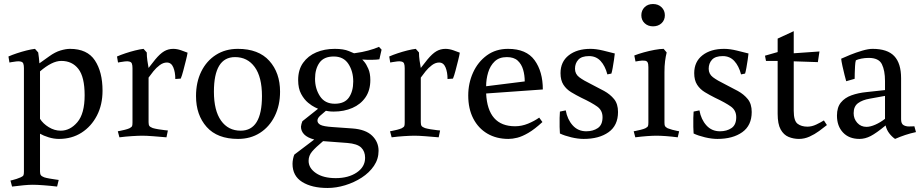

<svg xmlns="http://www.w3.org/2000/svg" viewBox="-20 -675 4594 955"><path d="M176 -360 225 -395Q254 -416 281 -424Q308 -432 328 -432Q414 -432 452 -374.5Q490 -317 490 -224Q490 -154 462 -100Q434 -46 385.5 -15Q337 16 273 16Q248 16 222 8Q196 0 179 -10V178Q179 190 183 196Q187 202 200 207Q209 210 226 213Q243 216 257.5 218Q272 220 272 220L264 253Q231 249 197 246.5Q163 244 143 244Q124 244 97.5 246.5Q71 249 40 253L32 223Q32 223 41 221Q50 219 62 215Q74 211 83 207Q94 202 96.5 197Q99 192 99 179V-336Q99 -350 96 -358.5Q93 -367 82 -369Q75 -371 61.5 -369.5Q48 -368 37.5 -366Q27 -364 27 -364L22 -394Q40 -402 64 -410Q88 -418 112 -424Q136 -430 154 -432L170 -414Q172 -401 173.5 -387.5Q175 -374 176 -360ZM179 -320V-84Q194 -60 222.5 -42.5Q251 -25 282 -25Q329 -25 365 -67.5Q401 -110 401 -201Q401 -292 370 -332Q339 -372 285 -372Q261 -372 234.5 -358.5Q208 -345 179 -320Z M694 -432 710 -414Q710 -395 713 -373.5Q716 -352 719 -337L752 -379Q776 -408 796.5 -420Q817 -432 842 -432Q860 -432 880.5 -425Q901 -418 913 -413Q911 -399 904.5 -373.5Q898 -348 891.5 -323Q885 -298 879 -284L852 -282Q852 -316 842 -340Q832 -364 810 -364Q792 -364 774.5 -351Q757 -338 743 -320.5Q729 -303 719 -289V-67Q719 -54 723 -48.5Q727 -43 740 -38Q750 -35 767.5 -32Q785 -29 800 -27.5Q815 -26 815 -26L808 8Q774 5 741 2.5Q708 0 688 0Q669 0 637 2Q605 4 574 8L566 -22Q566 -22 576.5 -24Q587 -26 601 -29.5Q615 -33 624 -37Q635 -43 637 -48Q639 -53 639 -66V-336Q639 -350 636 -358.5Q633 -367 622 -369Q615 -371 601.5 -369.5Q588 -368 577.5 -366Q567 -364 567 -364L562 -394Q580 -402 604 -410Q628 -418 652 -424Q676 -430 694 -432Z M955 -197Q955 -266 981 -319Q1007 -372 1054 -402Q1101 -432 1163 -432Q1266 -432 1319.5 -372.5Q1373 -313 1373 -219Q1373 -151 1346.5 -97.5Q1320 -44 1273 -14Q1226 16 1164 16Q1061 16 1008 -43.5Q955 -103 955 -197ZM1044 -219Q1044 -125 1079.5 -75Q1115 -25 1177 -25Q1283 -25 1283 -197Q1283 -292 1247 -341.5Q1211 -391 1149 -391Q1044 -391 1044 -219Z M1484 -72 1562 -134Q1562 -134 1547 -141Q1532 -148 1512.5 -164Q1493 -180 1478 -207.5Q1463 -235 1463 -277Q1463 -328 1487.5 -362.5Q1512 -397 1553 -414.5Q1594 -432 1645 -432Q1689 -432 1715 -421Q1741 -410 1741 -410L1754 -412Q1779 -415 1811 -423.5Q1843 -432 1865 -442L1878 -428L1867 -380Q1854 -378 1830 -377.5Q1806 -377 1782 -379Q1782 -379 1792 -367.5Q1802 -356 1812 -333Q1822 -310 1822 -277Q1822 -226 1798 -191Q1774 -156 1732.5 -138Q1691 -120 1640 -120Q1623 -120 1612 -122Q1601 -124 1601 -124Q1585 -111 1572 -99Q1559 -87 1559 -75Q1559 -62 1574 -54Q1589 -46 1635 -43L1734 -36Q1799 -31 1831 0Q1863 31 1863 75Q1863 116 1840 150Q1817 184 1779 208.5Q1741 233 1696.5 246.5Q1652 260 1609 260Q1531 260 1483 230Q1435 200 1435 140Q1435 129 1437.5 116Q1440 103 1444 94L1543 19Q1509 10 1493 -6.5Q1477 -23 1477 -45Q1477 -49 1479.5 -58.5Q1482 -68 1484 -72ZM1707 36 1587 27Q1550 58 1532.5 78.5Q1515 99 1515 125Q1515 161 1551.5 186Q1588 211 1650 211Q1713 211 1754.5 183Q1796 155 1796 110Q1796 78 1776.5 59Q1757 40 1707 36ZM1547 -283Q1547 -234 1571.5 -196.5Q1596 -159 1645 -159Q1694 -159 1715.5 -190Q1737 -221 1737 -270Q1737 -320 1713 -357Q1689 -394 1640 -394Q1591 -394 1569 -363Q1547 -332 1547 -283Z M2048 -432 2064 -414Q2064 -395 2067 -373.5Q2070 -352 2073 -337L2106 -379Q2130 -408 2150.5 -420Q2171 -432 2196 -432Q2214 -432 2234.5 -425Q2255 -418 2267 -413Q2265 -399 2258.5 -373.5Q2252 -348 2245.5 -323Q2239 -298 2233 -284L2206 -282Q2206 -316 2196 -340Q2186 -364 2164 -364Q2146 -364 2128.5 -351Q2111 -338 2097 -320.5Q2083 -303 2073 -289V-67Q2073 -54 2077 -48.5Q2081 -43 2094 -38Q2104 -35 2121.5 -32Q2139 -29 2154 -27.5Q2169 -26 2169 -26L2162 8Q2128 5 2095 2.5Q2062 0 2042 0Q2023 0 1991 2Q1959 4 1928 8L1920 -22Q1920 -22 1930.5 -24Q1941 -26 1955 -29.5Q1969 -33 1978 -37Q1989 -43 1991 -48Q1993 -53 1993 -66V-336Q1993 -350 1990 -358.5Q1987 -367 1976 -369Q1969 -371 1955.5 -369.5Q1942 -368 1931.5 -366Q1921 -364 1921 -364L1916 -394Q1934 -402 1958 -410Q1982 -418 2006 -424Q2030 -430 2048 -432Z M2680 -230 2398 -210Q2406 -47 2542 -47Q2575 -47 2606.5 -60Q2638 -73 2662 -90L2678 -68Q2639 -32 2608 -14Q2577 4 2553 10Q2529 16 2509 16Q2449 16 2404 -10.5Q2359 -37 2334 -85.5Q2309 -134 2309 -200Q2309 -261 2333 -314Q2357 -367 2401.5 -399.5Q2446 -432 2507 -432Q2598 -432 2639 -375.5Q2680 -319 2680 -230ZM2501 -391Q2463 -391 2440.5 -369.5Q2418 -348 2408 -314.5Q2398 -281 2398 -246L2590 -270Q2590 -301 2582 -328.5Q2574 -356 2555 -373.5Q2536 -391 2501 -391Z M2896 -22Q2930 -22 2953.5 -38Q2977 -54 2977 -92Q2977 -126 2950.5 -145Q2924 -164 2871 -189Q2845 -202 2821 -216.5Q2797 -231 2782.5 -253.5Q2768 -276 2768 -311Q2768 -368 2809 -400Q2850 -432 2917 -432Q2945 -432 2980 -423.5Q3015 -415 3038 -409Q3037 -398 3034 -377.5Q3031 -357 3027.5 -337.5Q3024 -318 3021 -309L3001 -305Q2990 -347 2967.5 -371.5Q2945 -396 2910 -396Q2873 -396 2856.5 -378Q2840 -360 2840 -333Q2840 -307 2861 -291Q2882 -275 2923 -255Q2955 -239 2985 -222.5Q3015 -206 3034.5 -182Q3054 -158 3054 -118Q3054 -51 3007 -17.5Q2960 16 2883 16Q2855 16 2821.5 8Q2788 0 2765 -11Q2764 -21 2763.5 -43.5Q2763 -66 2763.5 -88.5Q2764 -111 2765 -120L2794 -126Q2802 -81 2828.5 -51.5Q2855 -22 2896 -22Z M3285 -316V-66Q3285 -53 3287.5 -48Q3290 -43 3301 -37Q3311 -33 3324 -29.5Q3337 -26 3347.5 -24Q3358 -22 3358 -22L3351 8Q3320 4 3292.5 2Q3265 0 3245 0Q3226 0 3198.5 2Q3171 4 3140 8L3132 -22Q3132 -22 3142.5 -24Q3153 -26 3167 -29.5Q3181 -33 3190 -37Q3201 -43 3203 -48Q3205 -53 3205 -66V-341Q3205 -358 3201 -365Q3197 -372 3188 -373Q3176 -375 3158.5 -372Q3141 -369 3141 -369L3135 -399Q3155 -407 3182 -414.5Q3209 -422 3236 -427Q3263 -432 3281 -432L3296 -414Q3291 -394 3288 -370.5Q3285 -347 3285 -316ZM3170 -599Q3170 -623 3186 -639Q3202 -655 3228 -655Q3254 -655 3270.5 -639Q3287 -623 3287 -599Q3287 -575 3270.5 -559.5Q3254 -544 3228 -544Q3203 -544 3186.5 -559.5Q3170 -575 3170 -599Z M3561 -22Q3595 -22 3618.5 -38Q3642 -54 3642 -92Q3642 -126 3615.5 -145Q3589 -164 3536 -189Q3510 -202 3486 -216.5Q3462 -231 3447.5 -253.5Q3433 -276 3433 -311Q3433 -368 3474 -400Q3515 -432 3582 -432Q3610 -432 3645 -423.5Q3680 -415 3703 -409Q3702 -398 3699 -377.5Q3696 -357 3692.5 -337.5Q3689 -318 3686 -309L3666 -305Q3655 -347 3632.5 -371.5Q3610 -396 3575 -396Q3538 -396 3521.5 -378Q3505 -360 3505 -333Q3505 -307 3526 -291Q3547 -275 3588 -255Q3620 -239 3650 -222.5Q3680 -206 3699.5 -182Q3719 -158 3719 -118Q3719 -51 3672 -17.5Q3625 16 3548 16Q3520 16 3486.5 8Q3453 0 3430 -11Q3429 -21 3428.5 -43.5Q3428 -66 3428.5 -88.5Q3429 -111 3430 -120L3459 -126Q3467 -81 3493.5 -51.5Q3520 -22 3561 -22Z M3790 -372 3785 -398 3848 -416V-483L3928 -520V-410L4056 -419L4048 -366L3928 -370V-124Q3928 -74 3947 -59.5Q3966 -45 3996 -45Q4018 -45 4040 -55.5Q4062 -66 4078 -76L4093 -53Q4077 -40 4054.5 -23.5Q4032 -7 4006.5 4.5Q3981 16 3954 16Q3927 16 3902.5 6Q3878 -4 3863 -31Q3848 -58 3848 -109V-372Z M4290 -44Q4309 -44 4334 -55Q4359 -66 4382 -84V-198L4305 -184Q4270 -178 4248 -162Q4226 -146 4226 -112Q4226 -84 4244 -64Q4262 -44 4290 -44ZM4462 -286V-82Q4462 -60 4473.5 -53Q4485 -46 4501 -46Q4512 -46 4520 -46.5Q4528 -47 4528 -47L4536 -18Q4508 -12 4482.5 -3.5Q4457 5 4432 16Q4416 5 4403 -12Q4390 -29 4385 -51Q4339 -13 4311 1.5Q4283 16 4255 16Q4203 16 4173 -16Q4143 -48 4143 -100Q4143 -141 4162.5 -165Q4182 -189 4215.5 -201Q4249 -213 4290 -217L4382 -227V-272Q4382 -324 4366.5 -355.5Q4351 -387 4301 -387Q4282 -387 4264.5 -383.5Q4247 -380 4237 -375Q4234 -365 4233 -347Q4232 -329 4231.5 -311.5Q4231 -294 4231 -283L4189 -271Q4186 -281 4180.5 -303Q4175 -325 4170 -348Q4165 -371 4164 -383Q4181 -391 4209.5 -402.5Q4238 -414 4268.5 -423Q4299 -432 4320 -432Q4394 -432 4428 -396Q4462 -360 4462 -286Z"/></svg>

Font: Buenard
Style: Regular
Weight: 400
Version: Version 2.000